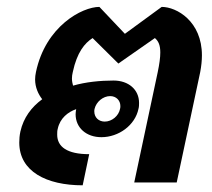

<svg xmlns="http://www.w3.org/2000/svg" viewBox="-20 -537 623 565"><path d="M500 0 569.2 -325C572.5 -342.5 574.2 -359.2 574.2 -374.2C574.2 -474.2 500 -516.7 455.8 -516.7L347.5 -437.5L272.5 -516.7C221.7 -516.7 114.2 -460 85.8 -325C84.2 -317.5 83.3 -310 83.3 -303.3C83.3 -280 92.5 -260 104.2 -245C72.5 -221.7 49.2 -190.8 40 -150C37.5 -138.3 36.7 -127.5 36.7 -117.5C36.7 -32.5 116.7 8.3 223.3 8.3L242.5 -83.3C177.5 -83.3 148.3 -105 148.3 -140.8C148.3 -146.7 148.3 -152.5 150 -158.3C156.7 -189.2 180 -207.5 204.2 -215.8C203.3 -210.8 202.5 -205 202.5 -200.8C202.5 -160.8 234.2 -133.3 278.3 -133.3C329.2 -133.3 377.5 -168.3 387.5 -216.7C389.2 -222.5 389.2 -229.2 389.2 -234.2C389.2 -273.3 358.3 -300 314.2 -300C275 -300 232.5 -295.8 195 -285C193.3 -290.8 191.7 -298.3 191.7 -305.8C191.7 -311.7 192.5 -318.3 194.2 -325C206.7 -383.3 229.2 -410 252.5 -425L328.3 -350L435.8 -425C446.7 -415.8 451.7 -403.3 451.7 -382.5C451.7 -367.5 449.2 -349.2 444.2 -325L375 0ZM304.2 -254.2C321.7 -254.2 334.2 -241.7 334.2 -225C334.2 -222.5 334.2 -220 333.3 -216.7C329.2 -195.8 309.2 -179.2 288.3 -179.2C270 -179.2 257.5 -191.7 257.5 -209.2C257.5 -211.7 257.5 -214.2 258.3 -216.7C263.3 -237.5 283.3 -254.2 304.2 -254.2Z"/></svg>

Font: BoonHome
Style: Bold Oblique
Weight: 700
Italic angle: -12°
Designer: Sungsit Sawaiwan
Foundry: Sungsit Sawaiwan
Version: Version 0.2